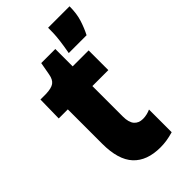

<svg xmlns="http://www.w3.org/2000/svg" viewBox="-231 -793 868 868"><g transform="rotate(-45 202.5 -359.0)"><path d="M245 12Q159 12 114.5 -36Q70 -84 70 -186V-406H12L14 -525H49Q85 -526 101 -537.5Q117 -549 122 -578L133 -639H223V-528H325V-402H223V-207Q223 -170 238 -152.5Q253 -135 280 -135Q293 -135 305.5 -138Q318 -141 329 -146V-1Q305 6 285 9Q265 12 245 12ZM253 -583Q260 -621 263.5 -649Q267 -677 267.5 -696.5Q268 -716 268 -730H405Q405 -683 393.5 -647.5Q382 -612 367 -583Z"/></g></svg>

Font: Bricolage Grotesque 24pt SemiCondensed ExtraBold
Style: Regular
Weight: 800
Width: 4
Designer: Mathieu Triay
Foundry: Atelier Triay
Version: Version 1.001;gftools[0.9.33.dev8+g029e19f]